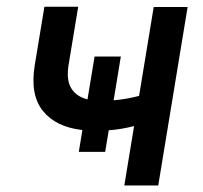

<svg xmlns="http://www.w3.org/2000/svg" viewBox="-20 -567 620 587"><path d="M349.4 -394.2 327.4 -260.3Q347.3 -262.1 366.7 -265.4Q386 -268.8 405.2 -273.8L449.9 -545.5H553.6L463.8 0H360.1L389.9 -181.5Q371.4 -176.8 352.1 -173.5Q332.7 -170.1 312.5 -168.7L301.5 -102.6H220.9L231.9 -169.4Q150.9 -178.6 111.2 -227.8Q71.4 -277 86.3 -368.3L115.8 -546.5H219.1L189.6 -368.3Q182.2 -322.8 197.8 -297.2Q213.4 -271.7 247.5 -263.1L269.2 -394.2Z"/></svg>

Font: Inter UI Medium
Style: Italic
Weight: 500
Italic angle: 9.39999°
Designer: Rasmus Andersson
Foundry: rsms
Version: 3.2;8d6f07862